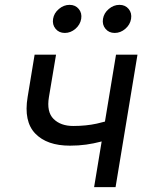

<svg xmlns="http://www.w3.org/2000/svg" viewBox="-20 -771 619 791"><path d="M268.1 -170.9Q173.3 -170.9 125.2 -220.9Q77.1 -271 93.8 -371.1L122.6 -545.9H210.9L181.6 -371.1Q171.4 -310.1 200.7 -281Q230 -252 281.7 -252Q334.5 -252 378.7 -261.7Q422.9 -271.5 468.8 -286.6L455.1 -205.6Q425.3 -195.3 395.8 -187.5Q366.2 -179.7 335 -175.3Q303.7 -170.9 268.1 -170.9ZM367.7 0 458 -545.9H546.4L456.1 0ZM452.6 -635.3Q428.7 -635.3 414.6 -652.3Q400.4 -669.4 404.3 -693.4Q408.2 -717.3 428.2 -734.1Q448.2 -751 472.2 -751Q496.1 -751 510 -734.1Q523.9 -717.3 520 -693.4Q516.1 -669.4 496.3 -652.3Q476.6 -635.3 452.6 -635.3ZM247.1 -635.3Q223.1 -635.3 209 -652.3Q194.8 -669.4 198.7 -693.4Q202.6 -717.3 222.7 -734.1Q242.7 -751 266.6 -751Q290.5 -751 304.4 -734.1Q318.4 -717.3 314.5 -693.4Q310.5 -669.4 290.8 -652.3Q271 -635.3 247.1 -635.3Z"/></svg>

Font: Inter
Style: Italic
Weight: 400
Italic angle: -9.3988°
Designer: Rasmus Andersson
Foundry: rsms
Version: Version 4.001;git-66647c0bb